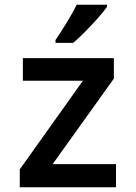

<svg xmlns="http://www.w3.org/2000/svg" viewBox="-20 -786 570 806"><path d="M63 0V-75L328 -447H76V-542H458V-456L201 -97H467V0ZM213 -618Q238 -655 261.5 -693.5Q285 -732 302 -766H429V-757Q415 -737 390 -709Q365 -681 337.5 -653Q310 -625 287 -606H213Z"/></svg>

Font: Noto Sans Mono Condensed SemiBold
Style: Regular
Weight: 600
Width: 3
Designer: Monotype Design Team
Foundry: Monotype Imaging Inc.
Version: Version 2.014